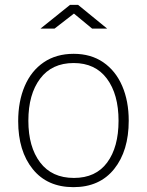

<svg xmlns="http://www.w3.org/2000/svg" viewBox="-20 -762 606 792"><path d="M55 -262Q55 -344 82 -407Q109 -470 160.5 -505Q212 -540 284 -540Q355 -540 406 -505Q457 -470 484 -407.5Q511 -345 511 -264Q511 -140 451 -65Q391 10 283 10Q175 10 115 -64.5Q55 -139 55 -262ZM284 -502Q194 -502 145.5 -437.5Q97 -373 97 -264Q97 -156 145.5 -92Q194 -28 285 -28Q375 -28 422 -91.5Q469 -155 469 -264Q469 -373 421 -437.5Q373 -502 284 -502ZM285 -706 205 -644H147L269 -742H302L422 -644H360Z"/></svg>

Font: Morrison Thin
Style: Regular
Weight: 100
Designer: Pablo Impallari, Rodrigo Fuenzalida (Modified by Dan O. Williams)
Version: Version 0.03;June 6, 2019;FontCreator 11.5.0.2425 64-bit; tt